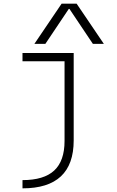

<svg xmlns="http://www.w3.org/2000/svg" viewBox="-20 -810 640 1050"><path d="M103 175Q220 175 276.5 122.5Q333 70 333 -39V-475H103V-520H383V-42Q383 220 103 220ZM168 -570 317 -790H399L548 -570H488L360 -761H356L228 -570Z"/></svg>

Font: M PLUS Code Latin 60 Light
Style: Regular
Weight: 300
Width: 7
Monospace: yes
Designer: Coji Morishita
Foundry: UNDERFOREST DESIGN
Version: Version 1.005; ttfautohint (v1.8.3)